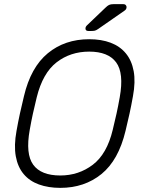

<svg xmlns="http://www.w3.org/2000/svg" viewBox="-20 -900 702 930"><path d="M272 10Q214 10 168.5 -6.5Q123 -23 94.5 -57Q66 -91 56.5 -143Q47 -195 60 -266Q68 -311 76.5 -350Q85 -389 96 -434Q129 -574 211.5 -642Q294 -710 412 -710Q471 -710 516 -693Q561 -676 589.5 -641.5Q618 -607 627.5 -555.5Q637 -504 624 -434Q616 -389 607.5 -350Q599 -311 588 -266Q554 -124 471.5 -57Q389 10 272 10ZM272 -50Q361 -50 429.5 -102Q498 -154 526 -271Q537 -316 544.5 -350Q552 -384 560 -429Q581 -546 542.5 -598Q504 -650 412 -650Q321 -650 254 -598Q187 -546 158 -429Q147 -384 139.5 -350Q132 -316 124 -271Q103 -154 141 -102Q179 -50 272 -50ZM408 -750Q394 -750 394 -762Q394 -770 401 -777L490 -862Q500 -872 508 -876Q516 -880 531 -880H577Q585 -880 589 -875.5Q593 -871 593 -866Q593 -855 584 -849L456 -760Q446 -753 439.5 -751.5Q433 -750 423 -750Z"/></svg>

Font: Rubik Light Light
Style: Italic
Weight: 300
Italic angle: -12°
Version: Version 2.104